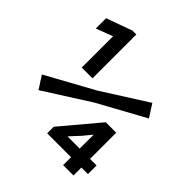

<svg xmlns="http://www.w3.org/2000/svg" viewBox="-203 -848 969 969"><g transform="rotate(45 281.0 -364.0)"><path d="M55.7 -179.7 11.7 -247.6 265.6 -387.2 507.3 -540.5 550.8 -472.7 298.3 -334ZM129.4 -414.6V-659.7L144 -643.6L40 -604V-677.7L178.7 -727.5H206.1V-414.6ZM411.1 0V-159.2L411.6 -215.8H409.7L374.5 -172.9L325.7 -120.1V-118.2H531.7V-56.6H240.7V-103.5L410.2 -305.2H484.9V0Z"/></g></svg>

Font: Reddit Mono SemiBold
Style: Regular
Weight: 600
Monospace: yes
Designer: Stephen Hutchings
Foundry: Reddit
Version: Version 1.014